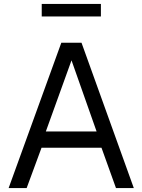

<svg xmlns="http://www.w3.org/2000/svg" viewBox="-20 -960 724 980"><path d="M116 0 192 -206H498L572 0H663L396 -742H293L24 0ZM345 -652 473 -289H214ZM193 -940V-876H495V-940Z"/></svg>

Font: Cheyenne Sans
Style: Regular
Weight: 400
Designer: The Public Sans project authors (U.S. Web Design System), Libre Franklin designed by Pablo Impallari and Rodrigo Fuenzal
Foundry: The Cheyenne Sans Project Authors
Version: Version 2.007